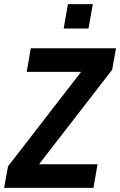

<svg xmlns="http://www.w3.org/2000/svg" viewBox="-27 -915 585 935"><path d="M448 -115 428 0H-7L12 -105L368 -565H103L123 -680H538L519 -575L163 -115ZM404 -776H283L304 -895H425Z"/></svg>

Font: Inria Sans
Style: Bold Italic
Weight: 700
Italic angle: -10°
Designer: Black Foundry Team
Foundry: Black Foundry
Version: Version 1.2; ttfautohint (v1.8.3)